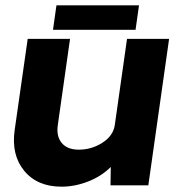

<svg xmlns="http://www.w3.org/2000/svg" viewBox="-20 -696 655 721"><path d="M489 -584H179L192 -676H502ZM615 -550 537 0H395L396 -69Q361 -34 311 -14.5Q261 5 211 5Q120 5 71 -54.5Q22 -114 35 -207L84 -550H243L197 -226Q191 -184 212 -159Q233 -134 276 -134Q324 -134 364.5 -160Q405 -186 411 -226L457 -550Z"/></svg>

Font: Oakes Grotesk Bold
Style: Italic
Weight: 700
Italic angle: -8°
Designer: Samuel Oakes
Foundry: Samuel Oakes
Version: Version 1.000;PS 001.000;hotconv 1.0.88;makeotf.lib2.5.64775